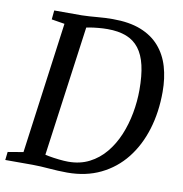

<svg xmlns="http://www.w3.org/2000/svg" viewBox="-88 -830 872 916"><g transform="rotate(10 348.5 -371.5)"><path d="M102.5 -743H235.9Q272.8 -744 310.6 -747.5Q348.3 -751 385.4 -751Q464.9 -751.1 520.7 -729.3Q576.5 -707.4 611.6 -667.1Q646.8 -626.8 663 -571.7Q679.2 -516.5 679.2 -450Q679.2 -351.8 653.6 -268.3Q628 -184.7 578.9 -122.7Q529.8 -60.8 458.8 -26.4Q387.9 8 297.1 8Q274 8 252.2 6.8Q230.5 5.5 209.6 4Q188.7 2.5 168.8 1.2Q149 0 129.4 0H-3.7L0.8 -39.6L75.4 -52.2L161.6 -688.7L98.2 -699ZM175.3 -20.8 161.8 -63.2Q173.9 -58.6 197.8 -54.1Q221.7 -49.7 247.9 -46.9Q274.1 -44 293.1 -44Q350.3 -44 395 -66.9Q439.7 -89.7 472.5 -129.3Q505.3 -168.9 526.6 -219.7Q547.8 -270.6 558.2 -327.2Q568.7 -383.7 568.7 -440.1Q568.7 -509.3 557.3 -558.5Q545.9 -607.8 521.8 -639Q497.7 -670.3 459.9 -685Q422.1 -699.7 368.7 -699.7Q346.5 -699.7 324 -697.5Q301.4 -695.4 282.9 -692.3Q264.3 -689.2 253.2 -686.4L271.5 -722Z"/></g></svg>

Font: Merriweather Light
Style: Italic
Weight: 300
Italic angle: -7.8°
Designer: Eben Sorkin
Foundry: Eben Sorkin
Version: Version 2.101